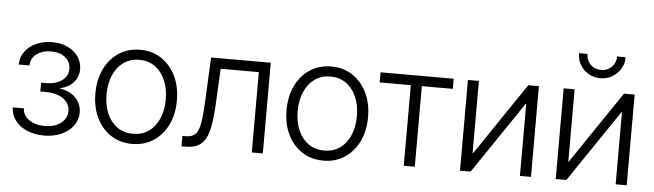

<svg xmlns="http://www.w3.org/2000/svg" viewBox="-47 -923 3802 1116"><g transform="rotate(5 1853.5 -365.0)"><path d="M234.9 7.3Q179.2 7.3 135.3 -11.5Q91.3 -30.3 66.2 -63.7Q41 -97.2 40 -140.1H105Q106 -99.1 142.6 -73.7Q179.2 -48.3 234.4 -48.3Q292.5 -48.3 328.4 -76.2Q364.3 -104 364.3 -146.5Q364.3 -191.4 325 -218.8Q285.6 -246.1 219.7 -246.1H191.4V-297.4H219.7Q276.4 -297.4 312.3 -323Q348.1 -348.6 348.1 -391.6Q348.1 -432.1 317.1 -457.8Q286.1 -483.4 234.9 -483.4Q184.1 -483.4 149.9 -458.3Q115.7 -433.1 115.2 -391.1H52.7Q53.7 -434.6 77.9 -467.5Q102.1 -500.5 143.1 -519Q184.1 -537.6 235.4 -537.6Q287.6 -537.6 327.1 -518.6Q366.7 -499.5 388.7 -467Q410.6 -434.6 410.6 -395Q410.6 -349.1 381.3 -317.1Q352.1 -285.2 303.7 -274.9V-272.9Q363.3 -263.7 396.7 -228.5Q430.2 -193.4 430.2 -143.6Q430.2 -100.6 405 -66.4Q379.9 -32.2 335.7 -12.5Q291.5 7.3 234.9 7.3Z M749 11.2Q678.7 11.2 625 -23.9Q571.3 -59.1 541.3 -120.8Q511.2 -182.6 511.2 -263.2Q511.2 -343.8 541.3 -405.8Q571.3 -467.8 625 -502.9Q678.7 -538.1 749 -538.1Q819.3 -538.1 872.8 -502.9Q926.3 -467.8 956.5 -405.8Q986.8 -343.8 986.8 -263.2Q986.8 -182.6 956.8 -120.8Q926.8 -59.1 873 -23.9Q819.3 11.2 749 11.2ZM749 -47.9Q803.2 -47.9 841.8 -75.7Q880.4 -103.5 901.1 -152.3Q921.9 -201.2 921.9 -263.2Q921.9 -325.2 901.1 -374Q880.4 -422.9 841.8 -451.2Q803.2 -479.5 749 -479.5Q695.3 -479.5 656.5 -451.2Q617.7 -422.9 596.9 -374Q576.2 -325.2 576.2 -263.2Q576.2 -201.2 596.9 -152.3Q617.7 -103.5 656.2 -75.7Q694.8 -47.9 749 -47.9Z M1036.6 0V-60.5H1053.7Q1082 -60.5 1099.6 -70.1Q1117.2 -79.6 1127.4 -103.8Q1137.7 -127.9 1143.1 -171.6Q1148.4 -215.3 1151.4 -284.2L1163.1 -529.3H1511.2V0H1446.8V-468.8H1224.1L1213.9 -263.7Q1209.5 -173.3 1196.3 -115Q1183.1 -56.6 1151.6 -28.3Q1120.1 0 1060.1 0Z M1864.3 11.2Q1793.9 11.2 1740.2 -23.9Q1686.5 -59.1 1656.5 -120.8Q1626.5 -182.6 1626.5 -263.2Q1626.5 -343.8 1656.5 -405.8Q1686.5 -467.8 1740.2 -502.9Q1793.9 -538.1 1864.3 -538.1Q1934.6 -538.1 1988 -502.9Q2041.5 -467.8 2071.8 -405.8Q2102.1 -343.8 2102.1 -263.2Q2102.1 -182.6 2072 -120.8Q2042 -59.1 1988.3 -23.9Q1934.6 11.2 1864.3 11.2ZM1864.3 -47.9Q1918.5 -47.9 1957 -75.7Q1995.6 -103.5 2016.4 -152.3Q2037.1 -201.2 2037.1 -263.2Q2037.1 -325.2 2016.4 -374Q1995.6 -422.9 1957 -451.2Q1918.5 -479.5 1864.3 -479.5Q1810.5 -479.5 1771.7 -451.2Q1732.9 -422.9 1712.2 -374Q1691.4 -325.2 1691.4 -263.2Q1691.4 -201.2 1712.2 -152.3Q1732.9 -103.5 1771.5 -75.7Q1810.1 -47.9 1864.3 -47.9Z M2333.5 0V-470.2H2151.9V-529.3H2578.6V-470.2H2397.9V0Z M3075.7 0H3011.2V-420.4H3008.3L2723.6 0H2661.6V-529.3H2725.6V-107.9H2728.5L3013.7 -529.3H3075.7Z M3634.3 0H3569.8V-420.4H3566.9L3282.2 0H3220.2V-529.3H3284.2V-107.9H3287.1L3572.3 -529.3H3634.3ZM3427.2 -606.4Q3389.2 -606.4 3358.4 -624.5Q3327.6 -642.6 3309.3 -672.9Q3291 -703.1 3291 -740.7H3340.8Q3340.8 -703.6 3365.5 -679.2Q3390.1 -654.8 3427.2 -654.8Q3463.9 -654.8 3488.8 -679.2Q3513.7 -703.6 3513.7 -740.7H3563.5Q3563.5 -703.1 3545.2 -672.9Q3526.9 -642.6 3496.1 -624.5Q3465.3 -606.4 3427.2 -606.4Z"/></g></svg>

Font: Inter 24pt Light
Style: Regular
Weight: 300
Designer: Rasmus Andersson
Foundry: rsms
Version: Version 4.001;git-66647c0bb